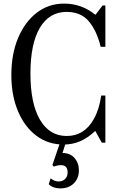

<svg xmlns="http://www.w3.org/2000/svg" viewBox="-20 -792 657 1066"><path d="M333 10.5Q247 10.5 181.8 -38.5Q116.5 -87.5 79.8 -174.8Q43 -262 43 -376Q43 -492 80.5 -581.2Q118 -670.5 184 -721.2Q250 -772 335.5 -772Q433 -772 508 -711H511L549.5 -761.5H565V-532H539Q532.5 -559.5 524.2 -581.5Q516 -603.5 507 -622Q478.5 -678 440.8 -702Q403 -726 350.5 -726Q253.5 -726 201.2 -637.5Q149 -549 149 -383.5Q149 -218 201.8 -127.5Q254.5 -37 350.5 -37Q448 -37 500.5 -130.5Q531 -184 542 -261.5H565V0H545L509 -65Q466.5 -25.5 424.2 -7.5Q382 10.5 333 10.5ZM314 254Q294.5 254 277.5 247.8Q260.5 241.5 250.5 230.5L261 198.5Q274.5 208 284.2 211.8Q294 215.5 305.5 215.5Q328.5 215.5 342 201.2Q355.5 187 355.5 166Q355.5 125 319 125Q298.5 125 279 133L271 124L319 -16.5H350.5L327 57.5Q369.5 57.5 393.8 85.2Q418 113 418 155Q418 197.5 390 225.8Q362 254 314 254Z"/></svg>

Font: Libre Caslon Condensed
Style: Regular
Weight: 400
Designer: Pablo Impallari, Rodrigo Fuenzalida, Katja Schimmel, Ertekin Erdin
Foundry: Pablo Impallari, Rodrigo Fuenzalida
Version: Version 2.000; ttfautohint (v1.8.4.7-5d5b);gftools[0.9.33]